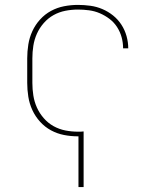

<svg xmlns="http://www.w3.org/2000/svg" viewBox="-20 -548 640 783"><path d="M300 215V8Q299 8 298.5 8Q298 8 298 8Q269 8 241 2.5Q213 -3 188 -16.5Q163 -30 143.5 -51.5Q124 -73 112 -99Q100 -125 95.5 -153.5Q91 -182 91 -210V-310Q91 -338 95.5 -366.5Q100 -395 112 -421Q124 -447 143.5 -468.5Q163 -490 188 -503.5Q213 -517 241 -522.5Q269 -528 298 -528Q323 -528 348.5 -524.5Q374 -521 397.5 -511Q421 -501 441 -485Q461 -469 475 -447.5Q489 -426 496 -401Q503 -376 503 -351H482Q482 -374 476 -396Q470 -418 457.5 -437.5Q445 -457 426.5 -471Q408 -485 387 -494Q366 -503 343 -506Q320 -509 298 -509Q272 -509 246.5 -504Q221 -499 198.5 -486.5Q176 -474 158.5 -454Q141 -434 130.5 -410.5Q120 -387 116 -361.5Q112 -336 112 -310V-210Q112 -184 116 -158.5Q120 -133 130.5 -109.5Q141 -86 158.5 -66Q176 -46 198.5 -33.5Q221 -21 246.5 -16Q272 -11 298 -11Q303 -11 309 -11Q315 -11 321 -12V215Z"/></svg>

Font: Zed Sans Thin Extended
Style: Regular
Weight: 100
Width: 7
Designer: Belleve Invis
Foundry: Belleve Invis
Version: Version 1.0.0; ttfautohint (v1.8.4)